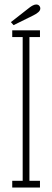

<svg xmlns="http://www.w3.org/2000/svg" viewBox="-20 -835 232 855"><path d="M34.5 0V-30H81V-670H34.5V-700H158V-670H111V-30H158V0ZM40.5 -723 28.5 -736.5 111 -801Q118 -806.5 126.2 -810.8Q134.5 -815 141.5 -815Q146.5 -815 150.8 -812.8Q155 -810.5 157.5 -805.5Q159.5 -802 159.5 -797.5Q159.5 -788 149.8 -780Q140 -772 128.5 -766.5Z"/></svg>

Font: Imbue Thin
Style: Regular
Weight: 100
Designer: Tyler Finck
Foundry: Etcetera Type Company
Version: Version 1.102